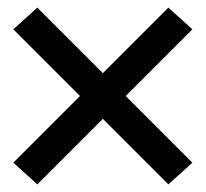

<svg xmlns="http://www.w3.org/2000/svg" viewBox="-20 -592 540 504"><path d="M78 -108 15 -165 190 -340 15 -515 78 -572 250 -400 422 -572 485 -515 310 -340 485 -165 422 -108 250 -280Z"/></svg>

Font: Iosevka Bendy Medium
Style: Regular
Weight: 500
Monospace: yes
Designer: Belleve Invis
Foundry: Belleve Invis
Version: Version 30.1.2